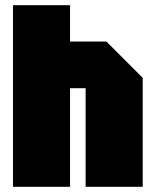

<svg xmlns="http://www.w3.org/2000/svg" viewBox="-20 -720 600 740"><path d="M30 0V-700H250V-560H390L530 -420V0H310V-380H250V0Z"/></svg>

Font: Tektur Condensed Black
Style: Regular
Weight: 900
Width: 3
Designer: Adam Jagosz
Foundry: Adam Jagosz
Version: Version 1.005;gftools[0.9.30]